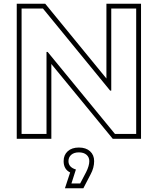

<svg xmlns="http://www.w3.org/2000/svg" viewBox="-20 -733 848 1032"><path d="M738 -713V13H586L256 -389V13H70V-713H223L552 -311V-713ZM578 -687V-246H572L211 -687H96V-13H230V-454H236L598 -13H712V-687ZM460 133Q460 112 445 99Q430 86 404 86Q378 86 363 99Q348 112 348 133Q348 166 388 178L364 253H411L443 192Q460 158 460 133ZM486 133Q486 169 467 204L428 279H329L357 194Q322 177 322 133Q322 100 344 80Q366 60 404 60Q442 60 464 80Q486 100 486 133Z"/></svg>

Font: CMG Sans Outline
Style: Outline
Weight: 700
Designer: Julieta Ulanovsky
Foundry: Julieta Ulanovsky
Version: Version 7.200